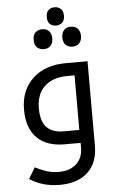

<svg xmlns="http://www.w3.org/2000/svg" viewBox="-67 -869 695 1153"><g transform="rotate(-5 280.5 -292.5)"><path d="M391.1 -78.1V-407.2H348.1Q259.3 -407.2 209.7 -360.4Q160.2 -313.5 160.2 -229Q160.2 -150.9 194.1 -114.5Q228 -78.1 296.9 -78.1ZM245.1 240.2Q143.1 240.2 64.9 189L105 122.1Q137.2 139.2 171.4 150.6Q205.6 162.1 247.1 162.1Q314.9 162.1 353.5 125.7Q392.1 89.4 392.1 28.8V0H293.9Q187.5 0 129.2 -58.6Q70.8 -117.2 70.8 -228Q70.8 -345.7 145.5 -415.3Q220.2 -484.9 345.2 -484.9H476.1V23.9Q476.1 126 415.8 183.1Q355.5 240.2 245.1 240.2ZM394 -580.1Q368.2 -580.1 353 -595.7Q337.9 -611.3 337.9 -640.1Q337.9 -668.9 352.8 -684.6Q367.7 -700.2 394 -700.2Q420.9 -700.2 435.5 -683.8Q450.2 -667.5 450.2 -640.1Q450.2 -612.8 435.5 -596.4Q420.9 -580.1 394 -580.1ZM221.2 -580.1Q197.8 -580.1 181.4 -594.2Q165 -608.4 165 -640.1Q165 -671.9 181.4 -686Q197.8 -700.2 221.2 -700.2Q248 -700.2 262.7 -683.8Q277.3 -667.5 277.3 -640.1Q277.3 -612.8 262.7 -596.4Q248 -580.1 221.2 -580.1ZM307.1 -714.8Q284.7 -714.8 270 -727.8Q255.4 -740.7 255.4 -770Q255.4 -798.8 270 -812Q284.7 -825.2 307.1 -825.2Q328.1 -825.2 343.5 -811.8Q358.9 -798.3 358.9 -770Q358.9 -740.7 343.5 -727.8Q328.1 -714.8 307.1 -714.8Z"/></g></svg>

Font: DroidArabicKufi
Style: Regular
Weight: 400
Designer: Pascal Zoghbi
Foundry: Ascender Corporation
Version: Version 1.00; ttfautohint (v1.4.1)